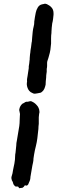

<svg xmlns="http://www.w3.org/2000/svg" viewBox="-20 -878 343 1015"><path d="M160 -383Q159 -384 156 -384Q149 -387 142 -391Q133 -398 129 -406Q125 -414 123 -422.5Q121 -431 122 -440Q122 -442 122.5 -443Q123 -444 123 -446V-448Q122 -456 123.5 -463.5Q125 -471 126 -478Q127 -480 127 -485Q128 -493 129.5 -501.5Q131 -510 132 -518V-527Q134 -535 134.5 -542.5Q135 -550 136 -557Q137 -561 137 -564Q137 -567 137 -570Q138 -576 138 -582Q138 -588 139 -593Q140 -595 140 -598Q140 -606 141.5 -613.5Q143 -621 144 -628L147 -652Q149 -659 149 -665.5Q149 -672 150 -679L153 -711Q154 -718 155 -724.5Q156 -731 158 -738Q161 -749 161 -758V-763Q163 -775 164.5 -787Q166 -799 169 -811Q172 -826 180 -839Q188 -852 202 -855Q204 -856 207 -856Q210 -856 212 -857Q219 -860 228 -856Q233 -853 238.5 -850Q244 -847 248 -843Q263 -830 263 -809V-800Q262 -789 260.5 -777Q259 -765 256 -754Q255 -743 253.5 -732Q252 -721 252 -709V-704Q250 -691 250 -676.5Q250 -662 250 -648Q249 -632 246.5 -615.5Q244 -599 239 -583Q238 -577 235.5 -570.5Q233 -564 231 -557Q229 -551 229 -546Q229 -538 229 -530Q229 -522 227 -514V-504Q227 -501 227 -498Q227 -495 226 -492Q225 -486 224.5 -480Q224 -474 224 -468Q223 -458 222 -448.5Q221 -439 221 -429Q221 -427 219 -423Q219 -420 217 -416Q216 -412 214.5 -409Q213 -406 211 -403Q209 -399 206 -396.5Q203 -394 200 -391L195 -388Q189 -386 185 -386Q183 -385 180 -385Q177 -385 174 -384Q170 -383 167 -383Q164 -383 160 -383ZM87 116Q82 119 79 113Q77 108 73 108H64Q61 108 58 105Q57 103 55 101Q53 99 51 96Q50 91 48 85.5Q46 80 43 76Q42 73 41.5 70Q41 67 40 63Q41 61 41 56Q44 47 46 38.5Q48 30 49 21Q51 12 52.5 3.5Q54 -5 56 -13Q58 -24 59 -34Q60 -44 60 -54Q60 -58 60.5 -62Q61 -66 62 -70Q63 -80 64 -89.5Q65 -99 66 -109Q66 -122 69 -134Q71 -146 73 -158Q75 -170 77 -182Q80 -197 82 -212Q84 -227 84 -242Q84 -248 84.5 -253.5Q85 -259 85 -265Q87 -276 84 -284Q83 -286 83.5 -287Q84 -288 83 -289Q81 -295 82 -300.5Q83 -306 85 -311Q91 -325 102 -332H104Q109 -336 114 -338.5Q119 -341 126 -340Q129 -340 135 -342Q136 -343 141 -343Q146 -343 147 -342Q148 -341 149 -341Q150 -341 151 -340Q160 -336 167 -329.5Q174 -323 180 -315Q182 -311 184 -307.5Q186 -304 187 -299Q188 -294 188.5 -288Q189 -282 187 -277Q186 -273 186 -268Q186 -263 185 -258V-223Q184 -216 183.5 -209.5Q183 -203 183 -196Q183 -191 182 -188Q180 -168 177.5 -147.5Q175 -127 170 -107Q167 -96 164.5 -84Q162 -72 160 -60L157 -40Q157 -30 155 -20.5Q153 -11 151 -2Q149 10 147 21.5Q145 33 143 45Q142 48 142 51Q142 54 141 56Q141 72 134 85Q133 88 131.5 91Q130 94 129 97Q127 100 124 102Q120 104 119 103Q118 103 117 102.5Q116 102 115 102Q111 102 110 103Q107 110 101 113Q99 115 97 115Q91 115 87 116Z"/></svg>

Font: Lacquer
Style: Regular
Weight: 400
Designer: Eli Block, Niki Polyocan
Version: Version 1.100